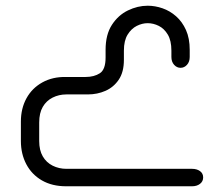

<svg xmlns="http://www.w3.org/2000/svg" viewBox="-20 -651 756 671"><path d="M643 -477V-452Q643 -435 633.5 -424.5Q624 -414 611 -414Q598 -414 588.5 -424.5Q579 -435 579 -452V-474Q579 -509 566.5 -530Q554 -551 535 -560.5Q516 -570 496 -570Q477 -570 458 -560.5Q439 -551 426 -530Q413 -509 413 -474V-442Q413 -399 395 -372.5Q377 -346 348.5 -333.5Q320 -321 287 -321H212Q186 -321 164 -310Q142 -299 129.5 -277.5Q117 -256 117 -223V-158Q117 -126 129.5 -104.5Q142 -83 164 -72Q186 -61 212 -61H651Q668 -61 679 -53Q690 -45 690 -31Q690 -17 679 -8.5Q668 0 651 0H211Q162 0 126.5 -20.5Q91 -41 72 -77Q53 -113 53 -158V-226Q53 -272 72.5 -307.5Q92 -343 128 -363Q164 -383 211 -382H279Q309 -382 329 -395Q349 -408 349 -450V-477Q349 -530 371 -564Q393 -598 427 -614.5Q461 -631 496 -631Q522 -631 548 -622Q574 -613 595.5 -594Q617 -575 630 -546Q643 -517 643 -477Z"/></svg>

Font: Beiruti
Style: Regular
Weight: 400
Designer: Arlette Boutros
Foundry: Boutros
Version: Version 1.41